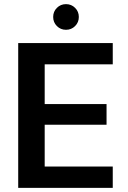

<svg xmlns="http://www.w3.org/2000/svg" viewBox="-20 -908 618 928"><path d="M68 0V-700H525V-597H196V-405H495V-305H196V-103H525V0ZM299 -764Q273 -764 255 -782Q237 -800 237 -826Q237 -852 255 -870Q273 -888 299 -888Q325 -888 343 -870Q361 -852 361 -826Q361 -800 343 -782Q325 -764 299 -764Z"/></svg>

Font: Firefly Display
Style: Bold
Weight: 700
Designer: Colophon Foundry, Jonny Pinhorn
Foundry: Colophon Foundry
Version: Version 1.200; ttfautohint (v1.8.3)